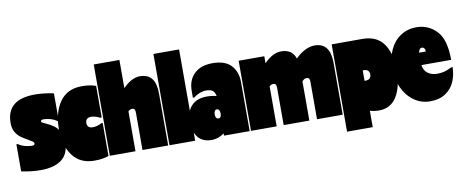

<svg xmlns="http://www.w3.org/2000/svg" viewBox="-84 -995 3450 1429"><g transform="rotate(-10 1641.0 -280.0)"><path d="M198 -546Q264 -546 341 -530V-322H331Q307 -339 279.5 -346Q252 -353 232 -353Q210 -353 210 -340Q210 -335 219 -330Q228 -325 240 -320Q274 -305 298 -288.5Q322 -272 341.5 -240Q361 -208 361 -159Q361 -70 305 -27Q249 16 146 16Q77 16 0 0V-205H10Q34 -188 62.5 -181Q91 -174 112 -174Q134 -174 134 -187Q134 -196 124.5 -203Q115 -210 92 -223Q60 -241 38.5 -256.5Q17 -272 1 -299.5Q-15 -327 -15 -368Q-15 -546 198 -546Z M582 -231Q617 -231 650 -250H660V0Q635 8 611.5 12Q588 16 552 16Q444 16 387.5 -61Q331 -138 331 -259Q331 -388 387.5 -467Q444 -546 552 -546Q589 -546 613.5 -542Q638 -538 660 -530V-291H650Q611 -310 582 -310Q562 -310 551 -299.5Q540 -289 540 -272Q540 -231 582 -231Z M1111 -394V0H917V-282Q917 -299 912 -307Q907 -315 894 -315Q877 -315 864 -302V0H670V-690H864V-477Q929 -544 993 -544Q1111 -544 1111 -394Z M1315 -690V0H1121V-690Z M1727 -370V0H1533V-17Q1489 16 1439 16Q1370 16 1335 -27.5Q1300 -71 1300 -144Q1300 -222 1340.5 -265.5Q1381 -309 1458 -309Q1496 -309 1530 -300Q1525 -328 1509.5 -341Q1494 -354 1460 -354Q1411 -354 1364 -318H1354V-370Q1354 -451 1403.5 -498.5Q1453 -546 1541 -546Q1637 -546 1682 -497Q1727 -448 1727 -370ZM1537 -167Q1537 -181 1531.5 -191.5Q1526 -202 1515 -202Q1503 -202 1497.5 -191.5Q1492 -181 1492 -166Q1492 -153 1497.5 -143Q1503 -133 1515 -133Q1527 -133 1532 -143Q1537 -153 1537 -167Z M2430 -394V0H2236V-282Q2236 -299 2231 -307Q2226 -315 2213 -315Q2203 -315 2195 -311Q2187 -307 2178 -296V0H1984V-282Q1984 -299 1979 -307Q1974 -315 1961 -315Q1944 -315 1931 -302V0H1737V-530H1931V-477Q1996 -544 2060 -544Q2143 -544 2167 -471Q2199 -504 2237.5 -524Q2276 -544 2312 -544Q2430 -544 2430 -394Z M2883 -257Q2883 -134 2837.5 -59Q2792 16 2702 16Q2667 16 2634 6V130H2440V-530H2672Q2780 -530 2831.5 -457.5Q2883 -385 2883 -257ZM2684 -258Q2684 -299 2642 -299H2634V-220H2642Q2662 -220 2673 -230.5Q2684 -241 2684 -258Z M3297 -207Q3296 -149 3275 -99Q3254 -49 3207.5 -17Q3161 15 3089 15Q3022 15 2968 -23.5Q2914 -62 2883.5 -128Q2853 -194 2853 -275Q2853 -355 2882 -416.5Q2911 -478 2963.5 -512Q3016 -546 3082 -546Q3171 -546 3233.5 -481.5Q3296 -417 3296 -262H3071Q3077 -219 3106.5 -198.5Q3136 -178 3175 -178Q3204 -178 3227.5 -183.5Q3251 -189 3287 -207ZM3070 -356H3121Q3121 -371 3114.5 -380Q3108 -389 3096 -389Q3076 -389 3070 -356Z"/></g></svg>

Font: FFF_tuoi-tre Black
Style: Regular
Weight: 900
Designer: bBox Type GmbH
Foundry: bBox Type GmbH
Version: Version 1.001